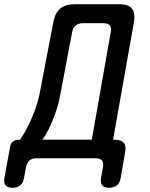

<svg xmlns="http://www.w3.org/2000/svg" viewBox="-93 -750 713 910"><path d="M-34 140Q-57 140 -66.5 128.5Q-76 117 -72 93L-46 -50Q-44 -69 -32.5 -78.5Q-21 -88 -2 -88H2Q16 -107 34 -140.5Q52 -174 68.5 -217Q85 -260 95 -307L160 -646Q168 -689 192.5 -709.5Q217 -730 260 -730H472Q515 -730 532 -709.5Q549 -689 542 -646L443 -88H451Q481 -88 493.5 -73Q506 -58 500 -28L479 93Q475 117 461 128.5Q447 140 424 140Q401 140 391.5 128.5Q382 117 386 93L395 42Q399 21 390 10.5Q381 0 360 0H80Q59 0 47 10.5Q35 21 30 42L21 93Q17 117 3 128.5Q-11 140 -34 140ZM432 -598Q436 -619 427.5 -629.5Q419 -640 397 -640H300Q279 -640 266 -629.5Q253 -619 249 -598L194 -308Q185 -258 169.5 -214Q154 -170 137.5 -137.5Q121 -105 108 -88H342Z"/></svg>

Font: Maple Mono Medium
Style: Italic
Weight: 500
Italic angle: -10°
Monospace: yes
Designer: subframe7536
Version: Version 7.000